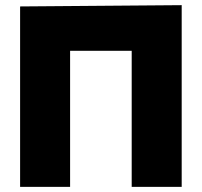

<svg xmlns="http://www.w3.org/2000/svg" viewBox="-20 -725 783 745"><path d="M58 0H252V-528H491V0H685V-705L58 -700Z"/></svg>

Font: Geom Black
Style: Bold
Weight: 900
Version: Version 1.102